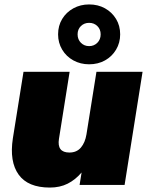

<svg xmlns="http://www.w3.org/2000/svg" viewBox="-20 -834 670 866"><path d="M22 0ZM205 12Q106 12 64 -46.5Q22 -105 38 -210L86 -510H294L246 -208Q236 -146 293 -146Q326 -146 345 -168.5Q364 -191 370 -228L415 -510H623L542 0H339L348 -56Q320 -23 285 -5.5Q250 12 205 12ZM382 -544Q343 -544 311 -561.5Q279 -579 260.5 -610Q242 -641 242 -679Q242 -718 260.5 -748.5Q279 -779 311 -796.5Q343 -814 382 -814Q422 -814 453.5 -796.5Q485 -779 503.5 -748.5Q522 -718 522 -679Q522 -641 503.5 -610Q485 -579 453.5 -561.5Q422 -544 382 -544ZM382 -626Q404 -626 419 -641Q434 -656 434 -679Q434 -702 419 -716.5Q404 -731 382 -731Q360 -731 345 -716.5Q330 -702 330 -679Q330 -656 345 -641Q360 -626 382 -626Z"/></svg>

Font: Winston Black
Style: Italic
Weight: 900
Italic angle: -9°
Designer: Original fonts by Vernon Adams / Changes by Cristiano Sobral
Foundry: VOriginal fonts by Vernon Adams / Changes by Cristiano Sobral
Version: Version 2.503;July 17, 2020;FontCreator 13.0.0.2655 64-bit